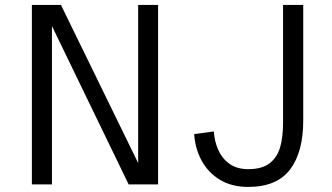

<svg xmlns="http://www.w3.org/2000/svg" viewBox="-20 -726 1308 756"><path d="M602.5 0H486.5L184.5 -623.5V0H105.5V-706.5H220L524 -84V-706.5H602.5ZM957.5 10Q892.5 10 846.2 -18Q800 -46 774.2 -93Q748.5 -140 744.5 -198L822 -208.5Q824.5 -169.5 839.2 -136Q854 -102.5 883.2 -81.2Q912.5 -60 957.5 -60Q1012 -60 1041.8 -83.2Q1071.5 -106.5 1083 -146Q1094.5 -185.5 1094.5 -242.5V-706.5H1174V-251Q1174 -127 1122 -58.5Q1070 10 957.5 10Z"/></svg>

Font: Acari Sans
Style: Regular
Weight: 400
Designer: Alfredo Marco Pradil and Stefan Peev (font) & Cristiano Sobral (main changes)
Foundry: Alfredo Marco Pradil and Stefan Peev (font) & Cristiano Sobral (main changes)
Version: Version 1.063; ttfautohint (v1.8.3)